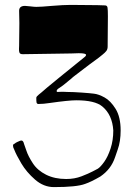

<svg xmlns="http://www.w3.org/2000/svg" viewBox="-20 -734 540 783"><path d="M38 -124Q33 -133 33 -140Q33 -145 36.5 -146.5Q40 -148 41 -149Q42 -151 50.5 -155Q59 -159 62 -160Q64 -161 67 -161Q75 -161 78 -147Q80 -143 87.5 -120Q95 -97 114 -68Q133 -39 168 -21.5Q203 -4 250 -4Q284 -4 312.5 -15Q341 -26 358 -35Q375 -44 379 -46Q390 -53 405 -74Q420 -95 431 -128.5Q442 -162 442 -202Q438 -266 397 -300Q367 -325 291 -325Q260 -325 183 -314Q157 -310 138 -310H136Q131 -310 129 -316Q128 -321 128 -335Q128 -338 131 -341.5Q134 -345 138.5 -348.5Q143 -352 149 -357Q157 -365 224.5 -420Q292 -475 327 -503Q331 -507 331 -510Q331 -517 301 -517Q289 -516 207 -515Q125 -514 73 -513Q62 -513 59.5 -519Q57 -525 57.5 -534.5Q58 -544 58 -548L59 -640L58 -690Q58 -710 82 -710Q88 -710 104 -708Q120 -706 128 -706Q147 -706 191 -710Q239 -714 268 -714L377 -713Q392 -712 408 -712Q417 -712 418.5 -703Q420 -694 420 -667L419 -544Q419 -533 413.5 -526Q408 -519 398.5 -511.5Q389 -504 383 -499Q356 -480 278 -420Q272 -414 263.5 -407.5Q255 -401 246 -393Q242 -390 236.5 -385.5Q231 -381 223 -376Q211 -369 211 -363Q211 -359 214 -359Q216 -359 227 -359.5Q238 -360 254 -359Q277 -359 312.5 -356.5Q348 -354 363 -352Q382 -350 406.5 -336.5Q431 -323 451.5 -290Q472 -257 472 -202Q472 -157 460 -124Q458 -119 449.5 -93.5Q441 -68 426 -48.5Q411 -29 389 -14Q351 8 327 16Q293 29 200 29Q158 29 123 -1.5Q88 -32 67 -67.5Q46 -103 38 -124Z"/></svg>

Font: Barriecito
Style: Regular
Weight: 400
Designer: Pablo Cosgaya & Sergio Jiménez
Foundry: Pablo Cosgaya & Sergio Jiménez
Version: Version 1.001